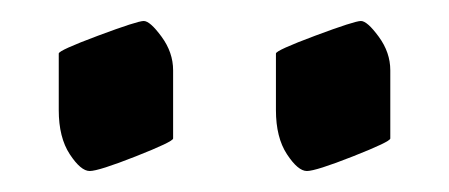

<svg xmlns="http://www.w3.org/2000/svg" viewBox="-20 -793 428 183"><path d="M36 -688V-742Q36 -745 73.5 -759Q111 -773 117 -773Q123 -773 134 -758Q145 -743 145 -726V-661Q145 -658 109.5 -644Q74 -630 65.5 -630Q57 -630 46.5 -646Q36 -662 36 -688ZM243 -688V-742Q243 -745 280.5 -759Q318 -773 324 -773Q330 -773 341 -758Q352 -743 352 -726V-661Q352 -658 316.5 -644Q281 -630 272.5 -630Q264 -630 253.5 -646Q243 -662 243 -688Z"/></svg>

Font: Pirata One
Style: Regular
Weight: 400
Designer: Rodrigo Fuenzalida, Nicolas Massi
Foundry: Rodrigo Fuenzalida, Nicolas Massi
Version: Version 1.001